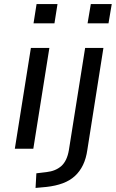

<svg xmlns="http://www.w3.org/2000/svg" viewBox="-20 -732 570 945"><path d="M145 -617 160 -712H263L248 -617ZM53 0 132 -496H223L144 0ZM411 -617 427 -712H530L514 -617ZM155 193 159 121 209 115Q254 110 282 85Q310 60 319 7L399 -496H489L410 5Q404 48 388.5 80Q373 112 348.5 134.5Q324 157 289 170Q254 183 209 188Z"/></svg>

Font: Nunito Sans 7pt
Style: Italic
Weight: 400
Italic angle: -9°
Designer: Vernon Adams
Foundry: Vernon Adams
Version: Version 3.101;gftools[0.9.27]